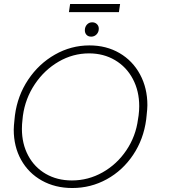

<svg xmlns="http://www.w3.org/2000/svg" viewBox="-20 -930 848 964"><path d="M49 -279Q49 -296 53 -332L55 -351Q68 -450 121.5 -530Q175 -610 256 -656Q337 -702 429 -702Q514 -702 580 -663.5Q646 -625 683 -556.5Q720 -488 720 -402Q720 -385 716 -349L714 -330Q701 -231 648.5 -152.5Q596 -74 516 -30Q436 14 343 14Q257 14 190 -23.5Q123 -61 86 -127.5Q49 -194 49 -279ZM673 -332 676 -351Q679 -375 679 -397Q679 -473 647 -533.5Q615 -594 557.5 -628Q500 -662 427 -662Q346 -662 274.5 -620.5Q203 -579 155 -507.5Q107 -436 95 -349L93 -330Q90 -306 90 -283Q90 -208 121.5 -149Q153 -90 210 -57Q267 -24 341 -24Q423 -24 495 -64.5Q567 -105 614.5 -175.5Q662 -246 673 -332ZM406 -778Q406 -795 416.5 -806.5Q427 -818 443 -818Q457 -818 466.5 -809Q476 -800 476 -786Q476 -769 465 -757.5Q454 -746 438 -746Q423 -746 414.5 -755Q406 -764 406 -778ZM332 -910H583L577 -869H326Z"/></svg>

Font: Bellota Light
Style: Italic
Weight: 300
Italic angle: -7.5°
Designer: Kemie Guaida
Foundry: Kemie Guaida
Version: Version 4.001